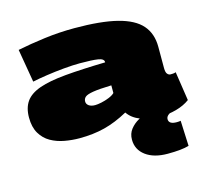

<svg xmlns="http://www.w3.org/2000/svg" viewBox="-109 -683 1083 1016"><g transform="rotate(-15 432.0 -175.0)"><path d="M28 -165Q28 -218 52 -252Q76 -286 130 -305Q184 -324 273.5 -332Q363 -340 493 -343V-345Q493 -363 461 -368Q429 -373 362 -373Q324 -373 274.5 -368.5Q225 -364 178 -357Q131 -350 99 -343L68 -525Q136 -539 217.5 -549.5Q299 -560 382 -560Q527 -560 616 -537.5Q705 -515 745.5 -468.5Q786 -422 786 -350V-233Q786 -210 793.5 -201Q801 -192 811 -192Q817 -192 825 -192.5Q833 -193 840 -196L864 -37Q833 -14 789.5 -2Q746 10 701 10Q641 10 595.5 -7.5Q550 -25 527 -59Q460 -22 397 -6Q334 10 259 10Q218 10 177 2.5Q136 -5 102.5 -24Q69 -43 48.5 -77.5Q28 -112 28 -165ZM337 -170Q337 -156 349.5 -147Q362 -138 384 -138Q397 -138 418.5 -142.5Q440 -147 461 -155.5Q482 -164 493 -175V-217Q426 -215 392.5 -209.5Q359 -204 348 -194.5Q337 -185 337 -170ZM688 210Q613 210 568.5 177Q524 144 524 89Q524 56 542.5 32.5Q561 9 588 -6Q615 -21 640 -26L804 -10Q764 -2 749 8.5Q734 19 734 33Q734 61 777 61Q784 61 789.5 60.5Q795 60 799 59L805 198Q765 210 688 210Z"/></g></svg>

Font: Georama ExtraExtended Black
Style: Regular
Weight: 900
Width: 8
Designer: Jean-Baptiste Levee
Foundry: Production Type
Version: Version 1.000